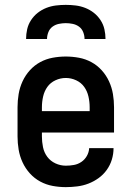

<svg xmlns="http://www.w3.org/2000/svg" viewBox="-20 -760 540 788"><path d="M250 8Q223 8 196 3Q169 -2 145 -15Q121 -28 102.5 -48.5Q84 -69 72.5 -94Q61 -119 56.5 -146Q52 -173 52 -200V-320Q52 -347 56.5 -374Q61 -401 72.5 -426Q84 -451 102.5 -471.5Q121 -492 145 -505Q169 -518 196 -523Q223 -528 250 -528Q277 -528 304 -523Q331 -518 355 -505Q379 -492 397.5 -471.5Q416 -451 427.5 -426Q439 -401 443.5 -374Q448 -347 448 -320V-216H152V-200Q152 -178 156.5 -156Q161 -134 174 -116.5Q187 -99 207.5 -89.5Q228 -80 250 -80Q267 -80 283.5 -83Q300 -86 314 -95.5Q328 -105 336.5 -120Q345 -135 346 -152H446Q446 -128 439 -105Q432 -82 418 -62.5Q404 -43 384.5 -29Q365 -15 343 -6.5Q321 2 297 5Q273 8 250 8ZM348 -304V-320Q348 -342 343 -364Q338 -386 325.5 -403.5Q313 -421 292.5 -430.5Q272 -440 250 -440Q228 -440 207.5 -430.5Q187 -421 174.5 -403.5Q162 -386 157 -364Q152 -342 152 -320V-304ZM87 -600Q87 -620 91.5 -640Q96 -660 107.5 -677.5Q119 -695 135 -707.5Q151 -720 170 -727.5Q189 -735 209.5 -737.5Q230 -740 250 -740Q270 -740 290.5 -737.5Q311 -735 330 -727.5Q349 -720 365 -707.5Q381 -695 392.5 -677.5Q404 -660 408.5 -640Q413 -620 413 -600H327Q327 -614 321.5 -628Q316 -642 304.5 -650.5Q293 -659 278.5 -662Q264 -665 250 -665Q236 -665 221.5 -662Q207 -659 195.5 -650.5Q184 -642 178.5 -628Q173 -614 173 -600Z"/></svg>

Font: Iosevka Semibold
Style: Regular
Weight: 600
Monospace: yes
Designer: Belleve Invis
Foundry: Belleve Invis
Version: Version 33.2.3; ttfautohint (v1.8.4)